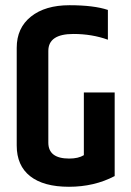

<svg xmlns="http://www.w3.org/2000/svg" viewBox="-20 -710 501 735"><path d="M44 -527Q44 -603 98.5 -646.5Q153 -690 246 -690Q339 -690 393 -672V-558Q332 -580 261 -580Q165 -580 165 -515V-164Q165 -103 245 -103Q280 -103 301 -116V-356H419V-36Q341 5 244 5Q147 5 95.5 -35.5Q44 -76 44 -153Z"/></svg>

Font: Khand SemiBold
Style: Regular
Weight: 600
Designer: Devanagari: Sanchit Sawaria, Jyotish Sonowal; Latin: Satya Rajpurohit
Foundry: Indian Type Foundry
Version: Version 1.101;PS 1.0;hotconv 1.0.78;makeotf.lib2.5.61930; tt